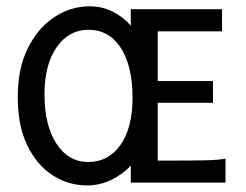

<svg xmlns="http://www.w3.org/2000/svg" viewBox="-20 -563 759 592"><path d="M249 8.8Q190.9 8.8 142.1 -22.7Q93.3 -54.2 64 -115Q34.7 -175.8 34.7 -263.7Q34.7 -351.6 65.7 -414.1Q96.7 -476.6 147.2 -510Q197.8 -543.5 255.9 -543.5Q295.4 -543.5 327.9 -526.9Q360.4 -510.3 383.3 -483.9V-534.7H664.6V-466.3H466.3V-313H636.7V-246.1H466.3V-67.9H525.9Q579.6 -67.9 616.7 -68.8Q653.8 -69.8 675.3 -73.7V0H383.3V-52.2Q356.9 -24.4 321.8 -7.8Q286.6 8.8 249 8.8ZM252.4 -63.5Q314 -63.5 351.3 -116Q388.7 -168.5 388.7 -261.7Q388.7 -359.4 352.5 -415.3Q316.4 -471.2 252.4 -471.2Q192.4 -471.2 154.8 -417.5Q117.2 -363.8 117.2 -272.5Q117.2 -176.3 154.1 -119.9Q190.9 -63.5 252.4 -63.5Z"/></svg>

Font: Harmattan Medium
Style: Regular
Weight: 500
Designer: George W. Nuss III and SIL International
Foundry: SIL International
Version: Version 4.000